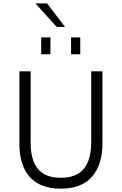

<svg xmlns="http://www.w3.org/2000/svg" viewBox="-20 -1114 724 1141"><path d="M316.9 -954.1 190.4 -1093.8H259.8L366.2 -954.1ZM224.6 -791.5V-891.6H279.8V-791.5ZM402.3 -791.5V-891.6H457V-791.5ZM341.3 7.3Q219.2 7.3 157.2 -62.3Q95.2 -131.8 95.2 -258.8V-689.9H162.1V-266.1Q162.1 -163.1 205.3 -110.4Q248.5 -57.6 341.3 -57.6Q434.6 -57.6 478.3 -111.1Q522 -164.6 522 -268.6V-689.9H588.9V-264.2Q588.9 -134.3 526.4 -63.5Q463.9 7.3 341.3 7.3Z"/></svg>

Font: HK Grotesk Legacy
Style: Regular
Weight: 400
Designer: Alfredo Marco Pradil
Foundry: Hanken Design Co.
Version: Version 2.022;PS 002.022;hotconv 1.0.88;makeotf.lib2.5.64775